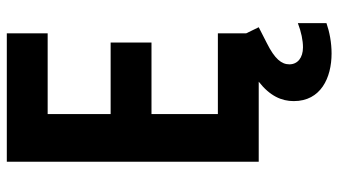

<svg xmlns="http://www.w3.org/2000/svg" viewBox="-235 -545 994 564"><g transform="rotate(-90 262.0 -263.0)"><path d="M446 -620V-740H69V0H304C262 33 247 67 247 103C247 182 315 214 387 214C419 214 450 208 476 199V115C450 125 425 130 405 130C374 130 355 114 355 90C355 67 371 47 417 24L464 0L446 -37V-120H209V-315H419V-435H209V-620Z"/></g></svg>

Font: Malmofest SemiBold
Style: Regular
Weight: 600
Designer: Jonny Pinhorn (Poppins), Kolossal
Version: Version 1.004;Glyphs 3.1.2 (3151)